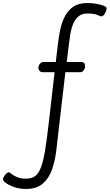

<svg xmlns="http://www.w3.org/2000/svg" viewBox="-208 -902 723 1266"><path d="M-37 344Q-77 344 -111.5 332.5Q-146 321 -167 306Q-188 291 -188 281Q-188 269 -174.5 251.5Q-161 234 -148 234Q-145 234 -132.5 244.5Q-120 255 -96.5 265.5Q-73 276 -37 276Q0 276 23.5 259Q47 242 62.5 200.5Q78 159 90 85Q102 11 115 -104L152 -426H72Q59 -426 52 -436Q45 -446 45 -456Q45 -469 55 -481Q65 -493 76 -493H160L173 -607Q179 -659 189.5 -708Q200 -757 221 -796.5Q242 -836 277.5 -859Q313 -882 368 -882Q398 -882 427.5 -877Q457 -872 476 -864Q495 -856 495 -847Q495 -838 490 -825.5Q485 -813 477 -803.5Q469 -794 460 -794Q455 -794 434 -803.5Q413 -813 369 -813Q332 -813 309 -793.5Q286 -774 273.5 -742.5Q261 -711 255 -673.5Q249 -636 245 -600L232 -493H330Q353 -493 353 -463Q353 -451 344 -438.5Q335 -426 323 -426H223L163 91Q155 159 134.5 217Q114 275 73 309.5Q32 344 -37 344Z"/></svg>

Font: Kite One
Style: Regular
Weight: 400
Designer: Eduardo Rodriguez Tunni
Foundry: Eduardo Rodriguez Tunni
Version: Version 1.002; ttfautohint (v1.8.4.7-5d5b);gftools[0.9.23]